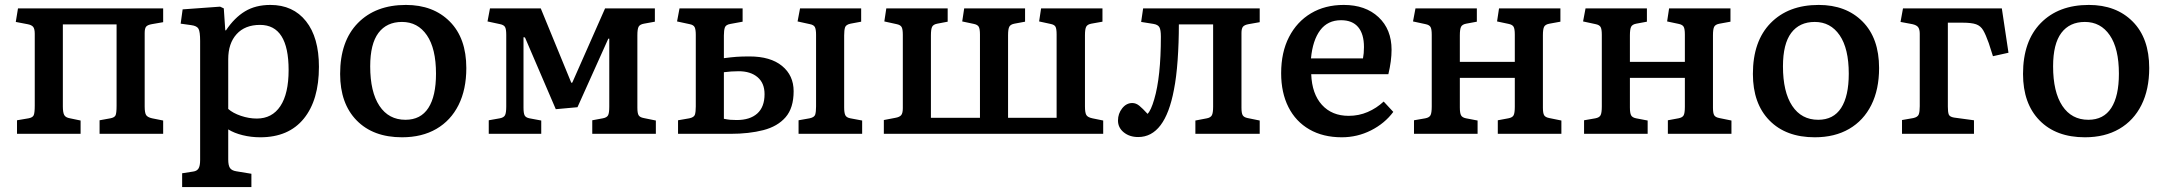

<svg xmlns="http://www.w3.org/2000/svg" viewBox="-20 -543 8783 779"><path d="M49 0V-55L96 -63Q112 -66 116.5 -75Q121 -84 121 -115V-406Q121 -426 114.5 -434Q108 -442 91 -445L44 -454L53 -509H642V-453L596 -445Q579 -442 573 -435Q567 -428 567 -409V-111Q567 -85 573 -76Q579 -67 597 -63L642 -54V0H384V-55L428 -63Q444 -66 448.5 -74.5Q453 -83 453 -114V-444H235V-111Q235 -87 240.5 -76.5Q246 -66 264 -63L307 -54V0Z M719 216V160L764 153Q779 151 785.5 140.5Q792 130 792 106V-377Q792 -414 785.5 -426Q779 -438 756 -441L713 -447L721 -505L873 -516L888 -509L894 -420H897Q931 -471 974 -497Q1017 -523 1077 -523Q1169 -523 1221.5 -457Q1274 -391 1274 -272Q1274 -137 1212.5 -61.5Q1151 14 1036 14Q999 14 964.5 5.5Q930 -3 906 -18V104Q906 128 913 138.5Q920 149 939 152L1000 162V216ZM1022 -62Q1084 -62 1117.5 -112.5Q1151 -163 1151 -259Q1151 -442 1035 -442Q974 -442 940 -404.5Q906 -367 906 -303V-101Q925 -84 957.5 -73Q990 -62 1022 -62Z M1611 14Q1494 14 1427 -54.5Q1360 -123 1360 -243Q1360 -376 1432 -449.5Q1504 -523 1627 -523Q1738 -523 1805 -455.5Q1872 -388 1872 -267Q1872 -180 1840.5 -117Q1809 -54 1750.5 -20Q1692 14 1611 14ZM1625 -57Q1687 -57 1718 -105Q1749 -153 1749 -244Q1749 -346 1712 -400Q1675 -454 1611 -454Q1549 -454 1515.5 -409.5Q1482 -365 1482 -274Q1482 -170 1519.5 -113.5Q1557 -57 1625 -57Z M1963 0V-55L2008 -63Q2024 -66 2029 -75.5Q2034 -85 2034 -111V-402Q2034 -425 2029 -433.5Q2024 -442 2009 -445L1958 -456L1968 -509H2174L2298 -207L2302 -208L2435 -509H2637V-455L2593 -447Q2576 -444 2571 -434.5Q2566 -425 2566 -400V-106Q2566 -84 2571 -75.5Q2576 -67 2592 -64L2641 -54V0H2383V-55L2426 -63Q2442 -66 2447 -75Q2452 -84 2452 -110V-386H2448L2323 -108L2235 -100L2110 -391L2104 -392V-107Q2104 -84 2108.5 -75Q2113 -66 2128 -63L2176 -54V0Z M2731 0V-55L2777 -63Q2796 -67 2799.5 -78Q2803 -89 2803 -111V-402Q2803 -423 2798.5 -432.5Q2794 -442 2778 -445L2727 -456L2737 -509H2993V-455L2944 -446Q2925 -443 2921 -431.5Q2917 -420 2917 -399V-307Q2948 -311 2968.5 -312.5Q2989 -314 3021 -314Q3106 -314 3153 -275.5Q3200 -237 3200 -173Q3200 -105 3167.5 -67.5Q3135 -30 3077 -15Q3019 0 2943 0ZM3220 0V-55L3265 -63Q3284 -67 3287.5 -78Q3291 -89 3291 -111V-402Q3291 -423 3286.5 -432.5Q3282 -442 3266 -445L3216 -456L3226 -509H3474V-455L3431 -447Q3412 -443 3408.5 -431.5Q3405 -420 3405 -399V-107Q3405 -86 3409.5 -76Q3414 -66 3430 -63L3478 -54V0ZM2969 -56Q3023 -56 3052.5 -82.5Q3082 -109 3082 -161Q3082 -206 3053.5 -230Q3025 -254 2977 -254Q2959 -254 2947 -253Q2935 -252 2917 -250V-61Q2932 -58 2942.5 -57Q2953 -56 2969 -56Z M3566 0V-56L3613 -65Q3630 -68 3636.5 -76Q3643 -84 3643 -104V-402Q3643 -425 3638 -433.5Q3633 -442 3618 -445L3568 -456L3576 -509H3825V-455L3783 -447Q3767 -444 3762 -434.5Q3757 -425 3757 -399V-65H3956V-403Q3956 -426 3951 -434.5Q3946 -443 3931 -446L3884 -456L3892 -509H4139V-455L4096 -447Q4080 -444 4075 -434.5Q4070 -425 4070 -400V-65H4267V-403Q4267 -426 4262.5 -434.5Q4258 -443 4242 -446L4196 -456L4204 -509H4453V-455L4408 -447Q4392 -444 4387 -434.5Q4382 -425 4382 -400V-111Q4382 -86 4387.5 -76.5Q4393 -67 4412 -63L4456 -54V0Z M4598 13Q4563 13 4539.5 -6Q4516 -25 4516 -54Q4516 -82 4533 -103.5Q4550 -125 4574 -125Q4589 -125 4602.5 -114Q4616 -103 4636 -81Q4650 -95 4663 -140Q4690 -231 4690 -394Q4690 -422 4684 -432.5Q4678 -443 4660 -446L4610 -454L4618 -509H5091V-453L5046 -445Q5029 -442 5023 -434.5Q5017 -427 5017 -409V-106Q5017 -84 5022 -75.5Q5027 -67 5042 -64L5091 -54V0H4830V-54L4877 -63Q4892 -66 4897 -75.5Q4902 -85 4902 -110V-444H4763Q4763 -369 4758 -299Q4753 -229 4743 -179Q4707 13 4598 13Z M5424 14Q5348 14 5292.5 -18Q5237 -50 5207.5 -108.5Q5178 -167 5178 -246Q5178 -331 5210 -393Q5242 -455 5299 -489Q5356 -523 5432 -523Q5520 -523 5573 -473.5Q5626 -424 5626 -341Q5626 -296 5613 -242H5300Q5303 -162 5343.5 -117.5Q5384 -73 5452 -73Q5493 -73 5529 -88.5Q5565 -104 5594 -131L5633 -89Q5598 -42 5542.5 -14Q5487 14 5424 14ZM5299 -306H5510Q5514 -326 5514 -352Q5514 -405 5490.5 -433Q5467 -461 5421 -461Q5367 -461 5336.5 -420.5Q5306 -380 5299 -306Z M5717 0V-55L5763 -63Q5779 -66 5784 -75.5Q5789 -85 5789 -111V-402Q5789 -425 5784 -433.5Q5779 -442 5764 -445L5713 -456L5723 -509H5972V-455L5929 -447Q5913 -444 5908 -434.5Q5903 -425 5903 -399V-292H6126V-403Q6126 -426 6121 -434.5Q6116 -443 6101 -446L6054 -456L6062 -509H6311V-455L6267 -447Q6250 -444 6245 -434.5Q6240 -425 6240 -400V-106Q6240 -84 6245 -75.5Q6250 -67 6266 -64L6315 -54V0H6057V-55L6100 -63Q6116 -66 6121 -75Q6126 -84 6126 -110V-227H5903V-107Q5903 -84 5908 -75Q5913 -66 5928 -63L5975 -54V0Z M6407 0V-55L6453 -63Q6469 -66 6474 -75.5Q6479 -85 6479 -111V-402Q6479 -425 6474 -433.5Q6469 -442 6454 -445L6403 -456L6413 -509H6662V-455L6619 -447Q6603 -444 6598 -434.5Q6593 -425 6593 -399V-292H6816V-403Q6816 -426 6811 -434.5Q6806 -443 6791 -446L6744 -456L6752 -509H7001V-455L6957 -447Q6940 -444 6935 -434.5Q6930 -425 6930 -400V-106Q6930 -84 6935 -75.5Q6940 -67 6956 -64L7005 -54V0H6747V-55L6790 -63Q6806 -66 6811 -75Q6816 -84 6816 -110V-227H6593V-107Q6593 -84 6598 -75Q6603 -66 6618 -63L6665 -54V0Z M7343 14Q7226 14 7159 -54.5Q7092 -123 7092 -243Q7092 -376 7164 -449.5Q7236 -523 7359 -523Q7470 -523 7537 -455.5Q7604 -388 7604 -267Q7604 -180 7572.5 -117Q7541 -54 7482.5 -20Q7424 14 7343 14ZM7357 -57Q7419 -57 7450 -105Q7481 -153 7481 -244Q7481 -346 7444 -400Q7407 -454 7343 -454Q7281 -454 7247.5 -409.5Q7214 -365 7214 -274Q7214 -170 7251.5 -113.5Q7289 -57 7357 -57Z M7697 0V-56L7743 -64Q7761 -68 7765 -79Q7769 -90 7769 -112V-406Q7769 -423 7763 -432Q7757 -441 7739 -445L7691 -454L7701 -509H8102L8129 -329L8066 -315L8049 -368Q8037 -402 8026.5 -420Q8016 -438 7997.5 -444.5Q7979 -451 7942 -451H7883V-110Q7883 -89 7886.5 -79Q7890 -69 7908 -66L7989 -55V0Z M8439 14Q8322 14 8255 -54.5Q8188 -123 8188 -243Q8188 -376 8260 -449.5Q8332 -523 8455 -523Q8566 -523 8633 -455.5Q8700 -388 8700 -267Q8700 -180 8668.5 -117Q8637 -54 8578.5 -20Q8520 14 8439 14ZM8453 -57Q8515 -57 8546 -105Q8577 -153 8577 -244Q8577 -346 8540 -400Q8503 -454 8439 -454Q8377 -454 8343.5 -409.5Q8310 -365 8310 -274Q8310 -170 8347.5 -113.5Q8385 -57 8453 -57Z"/></svg>

Font: Literata Medium
Style: Regular
Weight: 500
Designer: Latin by Veronika Burian and Jose Scaglione. Greek by Irene Vlachou. Cyrillic by Vera Evstafieva.
Foundry: TypeTogether
Version: Version 3.103; ttfautohint (v1.8.4.7-5d5b);gftools[0.9.29]